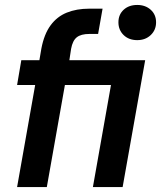

<svg xmlns="http://www.w3.org/2000/svg" viewBox="-20 -755 650 775"><path d="M49 0 122 -412H49L66 -512H139L147 -559Q158 -617 184 -652.5Q210 -688 249.5 -704Q289 -720 340 -720H394L376 -618H341Q307 -618 290 -604.5Q273 -591 267 -558L260 -512H566L475 0H355L428 -412H242L169 0ZM534 -593Q500 -593 479 -613.5Q458 -634 458 -665Q458 -696 479 -715.5Q500 -735 534 -735Q567 -735 588.5 -715.5Q610 -696 610 -665Q610 -634 588.5 -613.5Q567 -593 534 -593Z"/></svg>

Font: DM Sans 12pt SemiBold
Style: Italic
Weight: 600
Italic angle: -10°
Version: Version 4.004;gftools[0.9.30]